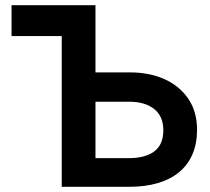

<svg xmlns="http://www.w3.org/2000/svg" viewBox="-20 -720 811 740"><path d="M218 -581H24.5V-700H348ZM218 0V-700H348V-441H480.5Q556 -441 614.2 -414.8Q672.5 -388.5 706 -339Q739.5 -289.5 739.5 -220Q739.5 -167 722 -126Q704.5 -85 671 -57Q637.5 -29 588.8 -14.5Q540 0 477.5 0ZM348 -110.5H477Q539.5 -110.5 574.5 -136.5Q609.5 -162.5 609.5 -217.5Q609.5 -272.5 573.8 -300.2Q538 -328 478 -328H348Z"/></svg>

Font: Geologica Cursive Medium
Style: Regular
Weight: 500
Designer: Sindre Bremnes, Frode Helland
Foundry: Monokrom Skriftforlag AS
Version: Version 1.010;gftools[0.9.28]